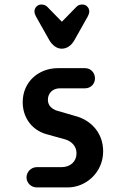

<svg xmlns="http://www.w3.org/2000/svg" viewBox="-20 -818 540 838"><path d="M95.7 -43.9C95.7 -19.5 116.2 0 140.1 0H275.9C355.5 0 430.2 -65.9 430.2 -157.2C430.2 -234.9 381.8 -288.1 319.3 -308.6L223.6 -336.4C206.1 -344.2 189 -356.9 189 -382.8C189 -410.2 209 -432.6 241.7 -432.6H351.6C376 -432.6 394.5 -451.7 394.5 -476.1C394.5 -500.5 376 -520.5 351.6 -520.5H232.4C149.9 -520.5 79.1 -461.9 79.1 -372.1C79.1 -304.2 119.1 -252 178.7 -233.4L266.6 -209C293 -200.7 314 -179.2 314 -148.9C314 -113.3 287.6 -88.4 248 -88.4H140.1C116.2 -88.4 95.7 -67.9 95.7 -43.9ZM195.3 -642.6C208 -621.1 227.1 -605.5 249.5 -605.5C272.9 -605.5 292.5 -620.6 304.7 -642.6L363.3 -746.6C367.2 -753.9 369.6 -761.7 369.6 -768.6C369.6 -783.2 357.4 -798.3 339.8 -798.3C330.6 -798.3 320.8 -795.9 314 -788.6L250 -723.1L186 -788.6C179.2 -795.4 169.4 -798.3 160.2 -798.3C142.6 -798.3 130.4 -783.2 130.4 -768.6C130.4 -761.2 132.8 -753.9 136.7 -746.6Z"/></svg>

Font: Supermercado One
Style: Regular
Weight: 400
Designer: James Grieshaber
Foundry: James Grieshaber
Version: Version 1.002